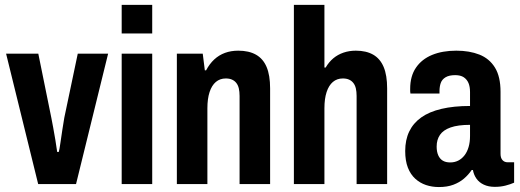

<svg xmlns="http://www.w3.org/2000/svg" viewBox="-20 -744 2101 776"><path d="M134.3 0 4.6 -527.2H134.8L187.6 -267.3Q190.3 -253.6 194.8 -229.5Q199.3 -205.3 203.7 -178.8Q208.1 -152.2 211.1 -130H217.6Q220.6 -140.8 224.1 -166.1Q227.6 -191.4 232 -219.5Q236.3 -247.7 239.9 -268.3L294.3 -527.2H417L287.3 0Z M471.8 -608.8V-724.2H595.2V-608.8ZM471.8 0V-527.2H595.2V0Z M694.8 0V-527.2H799.4L807.9 -459.7H812.9Q827.1 -486.4 846.1 -503.9Q865.1 -521.4 889.3 -530.3Q913.5 -539.2 943 -539.2Q985.9 -539.2 1014.6 -523Q1043.4 -506.7 1057.5 -473.3Q1071.7 -439.8 1071.7 -386.7V0H948.3V-356.2Q948.3 -373.5 945.2 -386.8Q942 -400.1 935 -408.8Q928.1 -417.6 917.7 -422.2Q907.3 -426.9 892.6 -426.9Q869.1 -426.9 852.4 -412.8Q835.8 -398.7 827 -371.8Q818.2 -345 818.2 -306.3V0Z M1167.8 0V-724.2H1291.2V-471H1296.2Q1309.2 -493.3 1327.2 -508.4Q1345.2 -523.4 1368.3 -531.3Q1391.4 -539.2 1418.2 -539.2Q1460.1 -539.2 1488.4 -523Q1516.6 -506.7 1530.6 -473.3Q1544.7 -439.8 1544.7 -386.7V0H1421.3V-356.2Q1421.3 -373.5 1418.2 -386.8Q1415 -400.1 1408 -408.8Q1401.1 -417.6 1390.7 -422.2Q1380.3 -426.9 1365.6 -426.9Q1342.1 -426.9 1325.4 -412.8Q1308.8 -398.7 1300 -371.8Q1291.2 -345 1291.2 -306.3V0Z M1753.9 12Q1726.1 12 1701.7 3.8Q1677.3 -4.4 1658.3 -21.7Q1639.3 -38.9 1628.5 -66.5Q1617.7 -94.1 1617.7 -133.7Q1617.7 -178.7 1634 -212.6Q1650.3 -246.4 1682.4 -269.3Q1714.4 -292.2 1764.2 -304Q1813.9 -315.7 1879.7 -315.7V-372.2Q1879.7 -393.7 1873.5 -408.3Q1867.3 -423 1854.4 -431.7Q1841.5 -440.3 1819.7 -440.3Q1795.1 -440.3 1780.7 -431.6Q1766.3 -422.9 1761.3 -408.4Q1756.3 -394 1756.3 -375.5V-365.9H1638.8Q1637.8 -370.9 1637.8 -375.1Q1637.8 -379.3 1637.8 -384.8Q1637.8 -436.4 1661.2 -470.5Q1684.5 -504.7 1726.3 -522Q1768.2 -539.2 1824.3 -539.2Q1877.5 -539.2 1917.7 -523.3Q1957.9 -507.3 1980.4 -470.9Q2003 -434.5 2003 -372.9V-122.1Q2003 -105.8 2010.8 -97Q2018.6 -88.1 2032.2 -88.1H2057.9V-5.7Q2043 1 2023.1 6.1Q2003.2 11.2 1979.9 11.2Q1954.4 11.2 1935.6 2.4Q1916.8 -6.3 1905.8 -21.8Q1894.8 -37.3 1891.4 -57H1886.4Q1873.4 -37.7 1855.2 -22.1Q1837 -6.6 1812.2 2.7Q1787.5 12 1753.9 12ZM1799.7 -87.5Q1817.2 -87.5 1831.9 -94.8Q1846.6 -102.2 1857.4 -116.2Q1868.2 -130.1 1873.9 -149.8Q1879.7 -169.6 1879.7 -194.3V-239.4Q1830.9 -239.4 1801.2 -228.9Q1771.6 -218.5 1758.2 -198.9Q1744.8 -179.3 1744.8 -151.7Q1744.8 -131 1751.1 -116.6Q1757.4 -102.2 1769.4 -94.8Q1781.4 -87.5 1799.7 -87.5Z"/></svg>

Font: Archivo SemiBold Condensed
Style: Regular
Weight: 600
Width: 3
Version: Version 2.001